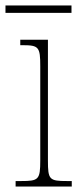

<svg xmlns="http://www.w3.org/2000/svg" viewBox="-32 -681 289 701"><path d="M-12 -634H229V-661H-12ZM25 0H230V-20H213C148 -20 143 -25 143 -95V-536H42V-516H51C110 -516 115 -509 115 -439V-95C115 -25 109 -20 45 -20H25Z"/></svg>

Font: Noto Serif Hebrew Condensed Thin
Style: Regular
Weight: 100
Width: 3
Designer: Monotype Design Team
Foundry: Monotype Imaging Inc.
Version: Version 2.004